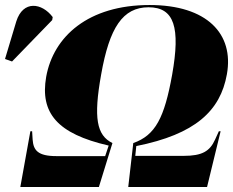

<svg xmlns="http://www.w3.org/2000/svg" viewBox="-121 -745 929 765"><path d="M-40 0H273L327 -175C264 -206 251 -275 282 -448C315 -635 368 -716 471 -716C574 -716 598 -635 565 -448C534 -275 498 -206 410 -175L390 0H704L758 -222H751L736 -189C715 -142 684 -124 611 -124H418L422 -163C657 -210 757 -303 783 -449C812 -610 704 -725 475 -725C231 -725 92 -600 63 -439C38 -295 107 -212 312 -165L298 -123H104C30 -123 12 -146 9 -189L7 -222H0ZM-73 -500 87 -665 89 -677C46 -734 -29 -745 -56 -660L-101 -510Z"/></svg>

Font: Noto Serif Display Black
Style: Italic
Weight: 900
Italic angle: -12°
Designer: Monotype Design Team
Foundry: Monotype Imaging Inc.
Version: Version 2.009